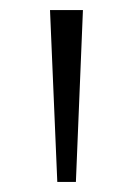

<svg xmlns="http://www.w3.org/2000/svg" viewBox="-20 -828 264 382"><path d="M94 -466 79.5 -808H145L131 -466Z"/></svg>

Font: Encode Sans Expanded Light
Style: Regular
Weight: 300
Width: 7
Designer: Multiple Designers
Foundry: Impallari Type
Version: Version 2.000